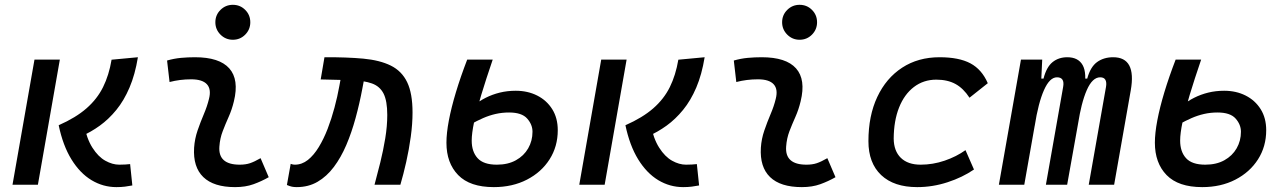

<svg xmlns="http://www.w3.org/2000/svg" viewBox="-20 -764 5313 794"><path d="M461.4 9.8Q406.2 9.8 358.4 -19Q310.5 -47.9 275.4 -105Q240.2 -162.1 222.7 -246.1Q293.5 -277.3 337.6 -315.9Q381.8 -354.5 406.2 -403.8Q430.7 -453.1 441.4 -517.1L550.3 -527.3Q538.6 -455.6 515.6 -401.9Q492.7 -348.1 461.2 -309.6Q429.7 -271 392.8 -244.4Q356 -217.8 316.4 -200.7L326.2 -252.9Q338.4 -190.4 362.3 -153.1Q386.2 -115.7 415.5 -99.4Q444.8 -83 473.1 -83Q489.3 -83 498.3 -83.7Q507.3 -84.5 518.1 -85.4L527.3 2.9Q512.2 5.9 496.8 7.8Q481.4 9.8 461.4 9.8ZM31.7 0 122.6 -517.6H227.5L136.7 0Z M942.9 -599.6Q913.1 -599.6 891.8 -620.8Q870.6 -642.1 870.6 -671.9Q870.6 -702.1 891.8 -723.1Q913.1 -744.1 942.9 -744.1Q973.1 -744.1 994.1 -723.1Q1015.1 -702.1 1015.1 -671.9Q1015.1 -642.1 994.1 -620.8Q973.1 -599.6 942.9 -599.6ZM1057.6 -109.9 1091.3 -31.2Q1061.5 -14.2 1028.3 -2.2Q995.1 9.8 952.1 9.8Q863.8 9.8 820.8 -31.7Q777.8 -73.2 782.7 -153.3Q785.2 -189.9 797.1 -224.6Q809.1 -259.3 823 -292Q836.9 -324.7 844.2 -355Q854.5 -395 835.7 -415.5Q816.9 -436 770.5 -436Q724.1 -436 681.2 -424.8L670.9 -513.7Q699.7 -522 728.5 -524.7Q757.3 -527.3 786.1 -527.3Q887.2 -527.3 928.2 -481.2Q969.2 -435.1 947.3 -345.2Q939 -310.5 925.5 -280.5Q912.1 -250.5 900.9 -221.2Q889.6 -191.9 887.2 -157.7Q881.8 -83 971.2 -83Q995.6 -83 1013.9 -89.1Q1032.2 -95.2 1057.6 -109.9Z M1528.8 0Q1540.5 -43 1552.7 -92.3Q1564.9 -141.6 1573.2 -192.1Q1581.5 -242.7 1581.5 -288.6Q1581.5 -346.7 1566.2 -377Q1550.8 -407.2 1518.1 -418.9Q1485.4 -430.7 1432.9 -432.4Q1380.4 -434.1 1306.2 -435.5L1321.8 -527.3Q1414.1 -527.8 1482.4 -521.5Q1550.8 -515.1 1596.2 -492.7Q1641.6 -470.2 1663.8 -424.1Q1686 -377.9 1686 -298.8Q1686 -251.5 1678.7 -198.5Q1671.4 -145.5 1659.9 -94.2Q1648.4 -43 1635.7 0ZM1207 9.8Q1196.3 9.8 1187.5 8.1Q1178.7 6.3 1166.5 1L1182.1 -86.4Q1189.5 -84.5 1191.4 -83.7Q1193.4 -83 1199.2 -83Q1228.5 -83 1253.2 -102.5Q1277.8 -122.1 1298.3 -155.8Q1318.8 -189.5 1335 -231.4Q1351.1 -273.4 1363.3 -319.1Q1375.5 -364.7 1383.3 -408.2L1389.6 -442.4L1485.8 -436.5L1478.5 -397.9Q1466.8 -335.4 1450.4 -275.6Q1434.1 -215.8 1412.1 -164.3Q1390.1 -112.8 1360.6 -73.5Q1331.1 -34.2 1293.2 -12.2Q1255.4 9.8 1207 9.8Z M2022 9.8Q1923.3 9.8 1874.8 -40Q1826.2 -89.8 1826.2 -173.8Q1826.2 -212.9 1836.2 -265.9Q1846.2 -318.8 1865.5 -382.8Q1884.8 -446.8 1912.1 -517.6H2017.6Q1989.7 -436 1970.2 -371.6Q1950.7 -307.1 1940.7 -259.8Q1930.7 -212.4 1930.7 -182.6Q1930.7 -136.7 1955.1 -109.9Q1979.5 -83 2034.7 -83Q2080.6 -83 2113.5 -101.3Q2146.5 -119.6 2164.3 -150.6Q2182.1 -181.6 2182.1 -219.2Q2182.1 -249 2159.9 -273.9Q2137.7 -298.8 2085.4 -298.8Q2056.2 -298.8 2029.5 -292.7Q2002.9 -286.6 1977.8 -275.6Q1952.6 -264.6 1926.8 -250L1936.5 -325.7Q1960.9 -345.7 1988.5 -359.6Q2016.1 -373.5 2047.1 -381.1Q2078.1 -388.7 2112.8 -388.7Q2162.1 -388.7 2201.4 -368.9Q2240.7 -349.1 2263.7 -312.5Q2286.6 -275.9 2286.6 -225.6Q2286.6 -158.2 2252.7 -105Q2218.8 -51.8 2158.9 -21Q2099.1 9.8 2022 9.8Z M2805.2 9.8Q2750 9.8 2702.1 -19Q2654.3 -47.9 2619.1 -105Q2584 -162.1 2566.4 -246.1Q2637.2 -277.3 2681.4 -315.9Q2725.6 -354.5 2750 -403.8Q2774.4 -453.1 2785.2 -517.1L2894 -527.3Q2882.3 -455.6 2859.4 -401.9Q2836.4 -348.1 2804.9 -309.6Q2773.4 -271 2736.6 -244.4Q2699.7 -217.8 2660.2 -200.7L2669.9 -252.9Q2682.1 -190.4 2706.1 -153.1Q2730 -115.7 2759.3 -99.4Q2788.6 -83 2816.9 -83Q2833 -83 2842 -83.7Q2851.1 -84.5 2861.8 -85.4L2871.1 2.9Q2856 5.9 2840.6 7.8Q2825.2 9.8 2805.2 9.8ZM2375.5 0 2466.3 -517.6H2571.3L2480.5 0Z M3286.6 -599.6Q3256.8 -599.6 3235.6 -620.8Q3214.4 -642.1 3214.4 -671.9Q3214.4 -702.1 3235.6 -723.1Q3256.8 -744.1 3286.6 -744.1Q3316.9 -744.1 3337.9 -723.1Q3358.9 -702.1 3358.9 -671.9Q3358.9 -642.1 3337.9 -620.8Q3316.9 -599.6 3286.6 -599.6ZM3401.4 -109.9 3435.1 -31.2Q3405.3 -14.2 3372.1 -2.2Q3338.9 9.8 3295.9 9.8Q3207.5 9.8 3164.6 -31.7Q3121.6 -73.2 3126.5 -153.3Q3128.9 -189.9 3140.9 -224.6Q3152.8 -259.3 3166.7 -292Q3180.7 -324.7 3188 -355Q3198.2 -395 3179.4 -415.5Q3160.6 -436 3114.3 -436Q3067.9 -436 3024.9 -424.8L3014.6 -513.7Q3043.5 -522 3072.3 -524.7Q3101.1 -527.3 3129.9 -527.3Q3231 -527.3 3272 -481.2Q3313 -435.1 3291 -345.2Q3282.7 -310.5 3269.3 -280.5Q3255.9 -250.5 3244.6 -221.2Q3233.4 -191.9 3231 -157.7Q3225.6 -83 3314.9 -83Q3339.4 -83 3357.7 -89.1Q3376 -95.2 3401.4 -109.9Z M3787.1 -83Q3837.9 -83 3886.5 -99.6Q3935.1 -116.2 3972.7 -143.1L4007.8 -63Q3960 -30.3 3898.4 -10.3Q3836.9 9.8 3772.9 9.8Q3676.8 9.8 3624 -40Q3571.3 -89.8 3571.3 -180.2Q3571.3 -285.2 3607.9 -363Q3644.5 -440.9 3710.7 -484.1Q3776.9 -527.3 3865.7 -527.3Q3945.8 -527.3 3993.2 -502Q4040.5 -476.6 4064.9 -419.9L3989.3 -359.9Q3963.9 -398.9 3931.2 -416.7Q3898.4 -434.6 3852.1 -434.6Q3799.3 -434.6 3759.5 -404.3Q3719.7 -374 3698 -319.3Q3676.3 -264.6 3675.8 -190.9Q3676.3 -139.6 3705.3 -111.3Q3734.4 -83 3787.1 -83Z M4290 -517.6 4283.7 -384.3 4215.8 0H4110.8L4202.1 -517.6ZM4305.2 0 4376.5 -404.3Q4383.8 -444.3 4351.1 -444.3Q4320.8 -444.3 4297.4 -391.6Q4273.9 -338.9 4258.8 -242.7L4270.5 -439H4295.4Q4307.6 -486.8 4332.8 -507.1Q4357.9 -527.3 4393.6 -527.3Q4439 -527.3 4457.3 -494.6Q4475.6 -461.9 4462.9 -390.6L4393.1 0ZM4656.2 -390.6 4587.4 0H4482.4L4553.7 -404.3Q4557.1 -423.3 4551.3 -433.8Q4545.4 -444.3 4529.8 -444.3Q4497.6 -444.3 4474.4 -391.6Q4451.2 -338.9 4436.5 -242.7L4443.4 -439H4476.1Q4489.3 -487.3 4516.8 -507.3Q4544.4 -527.3 4583.5 -527.3Q4680.2 -527.3 4656.2 -390.6Z M4951.7 9.8Q4853 9.8 4804.4 -40Q4755.9 -89.8 4755.9 -173.8Q4755.9 -212.9 4765.9 -265.9Q4775.9 -318.8 4795.2 -382.8Q4814.5 -446.8 4841.8 -517.6H4947.3Q4919.4 -436 4899.9 -371.6Q4880.4 -307.1 4870.4 -259.8Q4860.4 -212.4 4860.4 -182.6Q4860.4 -136.7 4884.8 -109.9Q4909.2 -83 4964.4 -83Q5010.3 -83 5043.2 -101.3Q5076.2 -119.6 5094 -150.6Q5111.8 -181.6 5111.8 -219.2Q5111.8 -249 5089.6 -273.9Q5067.4 -298.8 5015.1 -298.8Q4985.8 -298.8 4959.2 -292.7Q4932.6 -286.6 4907.5 -275.6Q4882.3 -264.6 4856.4 -250L4866.2 -325.7Q4890.6 -345.7 4918.2 -359.6Q4945.8 -373.5 4976.8 -381.1Q5007.8 -388.7 5042.5 -388.7Q5091.8 -388.7 5131.1 -368.9Q5170.4 -349.1 5193.4 -312.5Q5216.3 -275.9 5216.3 -225.6Q5216.3 -158.2 5182.4 -105Q5148.4 -51.8 5088.6 -21Q5028.8 9.8 4951.7 9.8Z"/></svg>

Font: Cascadia Code
Style: Italic
Weight: 400
Italic angle: -10°
Designer: Aaron Bell
Foundry: Saja Typeworks
Version: Version 2407.024